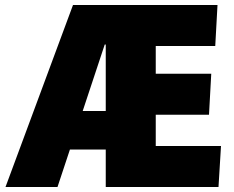

<svg xmlns="http://www.w3.org/2000/svg" viewBox="-20 -748 936 768"><path d="M272 -728H528L458 -570H399L210 0H2ZM263 -304H404L437 -150H229ZM403 -728H850L841 -564H603V-453H825L816 -289H603V-164H864L854 0H403Z"/></svg>

Font: Murecho Thin Black
Style: Regular
Weight: 900
Version: Version 1.010